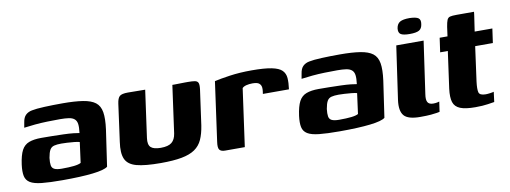

<svg xmlns="http://www.w3.org/2000/svg" viewBox="-50 -781 2752 1037"><g transform="rotate(-10 1326.5 -263.0)"><path d="M224 5Q154 5 111.5 0.5Q69 -4 48 -17Q27 -30 22 -54Q17 -78 22 -116Q29 -167 43 -193.5Q57 -220 83.5 -230Q110 -240 151 -240Q177 -240 209 -239.5Q241 -239 272.5 -238Q304 -237 327 -234.5Q350 -232 359 -230Q363 -261 360.5 -279Q358 -297 347 -306.5Q336 -316 316.5 -319Q297 -322 268 -322Q234 -322 198.5 -321Q163 -320 130.5 -317Q98 -314 70 -310L75 -338Q79 -365 92.5 -378Q106 -391 127 -395Q150 -400 196.5 -402Q243 -404 296 -404Q363 -404 407.5 -397Q452 -390 475.5 -372Q499 -354 505 -318.5Q511 -283 503 -224L474 -25Q456 -10 391.5 -2.5Q327 5 224 5ZM232 -57Q272 -57 298.5 -60Q325 -63 337 -70L352 -182Q342 -185 322.5 -187Q303 -189 283.5 -190Q264 -191 252 -191Q228 -191 212.5 -187Q197 -183 189 -169Q181 -155 176 -126Q173 -101 175.5 -85.5Q178 -70 191.5 -63.5Q205 -57 232 -57Z M749 -399 713 -140Q708 -104 723.5 -89.5Q739 -75 778 -75Q819 -75 838 -90.5Q857 -106 862 -139L898 -399Q899 -399 911 -399Q923 -399 939 -399.5Q955 -400 968 -400Q981 -400 984 -400Q1008 -400 1021.5 -397.5Q1035 -395 1039.5 -385Q1044 -375 1041 -350L1014 -156Q1007 -111 993 -80Q979 -49 951.5 -30Q924 -11 878.5 -2.5Q833 6 764 6Q677 6 631 -6.5Q585 -19 570.5 -52Q556 -85 565 -145L593 -350Q597 -379 608.5 -389.5Q620 -400 654 -400Q678 -400 701.5 -399.5Q725 -399 749 -399Z M1225 0H1117Q1095 0 1086.5 -11Q1078 -22 1083 -55L1128 -379Q1157 -386 1212 -394Q1267 -402 1333 -402Q1403 -402 1442.5 -394Q1482 -386 1498.5 -369.5Q1515 -353 1517 -327.5Q1519 -302 1514 -266H1371L1373 -280Q1376 -304 1369 -315Q1362 -326 1350.5 -329Q1339 -332 1326 -332Q1307 -332 1291.5 -328Q1276 -324 1269 -316Z M1745 5Q1675 5 1632.5 0.5Q1590 -4 1569 -17Q1548 -30 1543 -54Q1538 -78 1543 -116Q1550 -167 1564 -193.5Q1578 -220 1604.5 -230Q1631 -240 1672 -240Q1698 -240 1730 -239.5Q1762 -239 1793.5 -238Q1825 -237 1848 -234.5Q1871 -232 1880 -230Q1884 -261 1881.5 -279Q1879 -297 1868 -306.5Q1857 -316 1837.5 -319Q1818 -322 1789 -322Q1755 -322 1719.5 -321Q1684 -320 1651.5 -317Q1619 -314 1591 -310L1596 -338Q1600 -365 1613.5 -378Q1627 -391 1648 -395Q1671 -400 1717.5 -402Q1764 -404 1817 -404Q1884 -404 1928.5 -397Q1973 -390 1996.5 -372Q2020 -354 2026 -318.5Q2032 -283 2024 -224L1995 -25Q1977 -10 1912.5 -2.5Q1848 5 1745 5ZM1753 -57Q1793 -57 1819.5 -60Q1846 -63 1858 -70L1873 -182Q1863 -185 1843.5 -187Q1824 -189 1804.5 -190Q1785 -191 1773 -191Q1749 -191 1733.5 -187Q1718 -183 1710 -169Q1702 -155 1697 -126Q1694 -101 1696.5 -85.5Q1699 -70 1712.5 -63.5Q1726 -57 1753 -57Z M2187 4Q2120 4 2098 -22Q2076 -48 2084 -107L2126 -399H2276L2235 -113Q2230 -82 2238 -68.5Q2246 -55 2268 -55Q2281 -55 2290 -57Q2299 -59 2302 -60L2294 -5Q2290 -4 2278.5 -2Q2267 0 2245.5 2Q2224 4 2187 4ZM2209 -447Q2173 -447 2159.5 -456Q2146 -465 2149 -489Q2153 -513 2169.5 -522.5Q2186 -532 2222 -532Q2257 -531 2270 -522Q2283 -513 2279 -489Q2276 -465 2260.5 -456Q2245 -447 2209 -447Z M2489 4Q2435 4 2406.5 -7.5Q2378 -19 2369.5 -45.5Q2361 -72 2367 -119L2395 -321H2353L2364 -399H2407L2414 -450Q2418 -475 2423 -487Q2428 -499 2439.5 -502Q2451 -505 2475 -505H2571Q2571 -501 2570 -495Q2569 -489 2568 -480L2556 -399H2653L2642 -321H2545L2519 -131Q2514 -91 2518.5 -73Q2523 -55 2556 -55Q2566 -55 2580.5 -57Q2595 -59 2601 -61L2594 -6Q2587 -5 2558.5 -0.5Q2530 4 2489 4Z"/></g></svg>

Font: Genos
Style: Bold Italic
Weight: 700
Italic angle: -8°
Version: Version 1.010